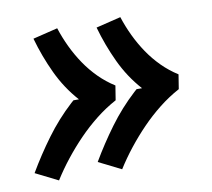

<svg xmlns="http://www.w3.org/2000/svg" viewBox="-63 -663 726 656"><g transform="rotate(-10 300.0 -335.5)"><path d="M310 -79 232 -118Q266 -176 306.5 -231Q347 -286 397 -332L406 -340H425Q382 -388 354 -447.5Q326 -507 308 -571L394 -592Q405 -558 420.5 -525.5Q436 -493 456 -463.5Q476 -434 501 -409Q526 -384 556 -365L548 -315Q511 -295 477.5 -268.5Q444 -242 414.5 -211.5Q385 -181 358.5 -147.5Q332 -114 310 -79ZM91 -79 13 -118Q47 -176 87.5 -231Q128 -286 178 -332L187 -340H206Q163 -388 135 -447.5Q107 -507 89 -571L175 -592Q186 -558 201.5 -525.5Q217 -493 237 -463.5Q257 -434 282 -409Q307 -384 337 -365L329 -315Q292 -295 258.5 -268.5Q225 -242 195.5 -211.5Q166 -181 139.5 -147.5Q113 -114 91 -79Z"/></g></svg>

Font: Iosevka Aile
Style: Bold Italic
Weight: 700
Italic angle: -9°
Designer: Belleve Invis
Foundry: Belleve Invis
Version: Version 28.0.1; ttfautohint (v1.8.4)